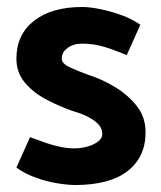

<svg xmlns="http://www.w3.org/2000/svg" viewBox="-20 -518 462 550"><path d="M27 -38Q50 -21 81.5 -9.5Q113 2 144 7Q175 12 195 12Q294 12 345.5 -28Q397 -68 397 -139Q397 -182 372.5 -213.5Q348 -245 310.5 -268Q273 -291 232 -304Q207 -313 181.5 -324.5Q156 -336 157 -351Q157 -368 173.5 -380.5Q190 -393 215 -393Q248 -393 278 -384Q308 -375 343 -360L382 -447Q358 -464 327 -475Q296 -486 266.5 -492Q237 -498 216 -498Q128 -498 77.5 -458.5Q27 -419 27 -350Q27 -310 51.5 -281Q76 -252 113.5 -232.5Q151 -213 188 -200Q216 -192 234.5 -182Q253 -172 263 -160.5Q273 -149 273 -135Q273 -121 259.5 -111.5Q246 -102 228 -97.5Q210 -93 193 -93Q175 -93 154.5 -97Q134 -101 112 -108.5Q90 -116 66 -125Z"/></svg>

Font: Catamaran Thin
Style: Bold
Weight: 700
Version: Version 2.000